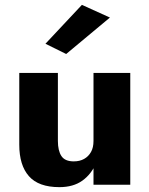

<svg xmlns="http://www.w3.org/2000/svg" viewBox="-20 -760 615 790"><path d="M364.7 0H516V-460H364.7ZM218.2 -180V-460H59.3V-164.7Q59.3 -80 99.1 -35Q138.8 10 224.3 10Q281.5 10 318.7 -16.6Q355.8 -43.2 374.8 -87.9Q393.8 -132.7 393.8 -186L364.7 -180Q364.7 -152.8 354.4 -134.6Q344.2 -116.3 326.2 -106.2Q308.2 -96 283.5 -96Q247 -96 232.6 -118.1Q218.2 -140.2 218.2 -180ZM432.3 -687.8 317 -740 167 -580 252.3 -537.8Z"/></svg>

Font: Jost* Book
Style: Regular
Weight: 400
Version: Version 3.000